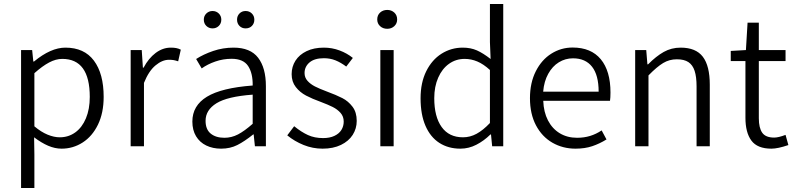

<svg xmlns="http://www.w3.org/2000/svg" viewBox="-20 -735 3995 965"><path d="M152.8 210H85.9V-483.4H141.6L147.5 -425.8H150.9Q235.4 -495.6 308.6 -495.6Q403.3 -495.6 452.1 -430.2Q501 -364.7 501 -248Q501 -167.5 472.4 -108.6Q443.8 -49.8 395.5 -18.8Q347.2 12.2 289.6 12.2Q256.3 12.2 222.2 -2.4Q188 -17.1 151.4 -44.9L152.8 41.5ZM431.2 -248Q431.2 -439 293 -439Q260.7 -439 227.1 -421.1Q193.4 -403.3 152.8 -367.2V-100.1Q187 -71.3 219.5 -58.1Q252 -44.9 280.3 -44.9Q324.2 -44.9 358.4 -69.6Q392.6 -94.2 411.9 -140.4Q431.2 -186.5 431.2 -248Z M692.4 -483.4 698.2 -395H701.7Q726.6 -441.9 762.2 -468.8Q797.9 -495.6 838.4 -495.6Q854 -495.6 865.7 -493.4Q877.4 -491.2 888.7 -485.4L875.5 -426.8Q862.3 -431.2 852.8 -432.9Q843.3 -434.6 829.6 -434.6Q795.4 -434.6 761.5 -406.2Q727.5 -377.9 703.6 -318.4V0H636.7V-483.4Z M1144 -439.5Q1101.6 -439.5 1062.3 -425.8Q1022.9 -412.1 993.7 -391.1L965.8 -438.5Q1002 -461.9 1051.3 -478.8Q1100.6 -495.6 1153.8 -495.6Q1238.3 -495.6 1277.3 -444.8Q1316.4 -394 1316.4 -301.8V0H1261.2L1254.9 -59.6H1252.9Q1209 -24.4 1172.9 -6.1Q1136.7 12.2 1091.3 12.2Q1049.3 12.2 1016.6 -3.7Q983.9 -19.5 965.3 -50.3Q946.8 -81.1 946.8 -124Q946.8 -204.1 1020 -248.8Q1093.3 -293.5 1250 -305.2Q1251 -366.7 1227.1 -403.1Q1203.1 -439.5 1144 -439.5ZM1250 -112.8V-259.3Q1123 -250 1068.1 -216.1Q1013.2 -182.1 1013.2 -127.9Q1013.2 -84.5 1039.1 -63.5Q1064.9 -42.5 1107.9 -42.5Q1143.6 -42.5 1176 -59.3Q1208.5 -76.2 1250 -112.8ZM1048.3 -679.7Q1066.9 -679.7 1079.6 -667.2Q1092.3 -654.8 1092.3 -636.2Q1092.3 -617.2 1079.6 -604.7Q1066.9 -592.3 1048.3 -592.3Q1029.8 -592.3 1017.1 -604.7Q1004.4 -617.2 1004.4 -636.2Q1004.4 -654.8 1017.1 -667.2Q1029.8 -679.7 1048.3 -679.7ZM1214.4 -679.7Q1233.4 -679.7 1245.8 -667.2Q1258.3 -654.8 1258.3 -636.2Q1258.3 -617.2 1246.1 -604.7Q1233.9 -592.3 1214.4 -592.3Q1195.8 -592.3 1183.6 -604.7Q1171.4 -617.2 1171.4 -636.2Q1171.4 -654.8 1183.6 -667.2Q1195.8 -679.7 1214.4 -679.7Z M1604 -41Q1637.2 -41 1660.6 -52Q1684.1 -63 1695.8 -81.8Q1707.5 -100.6 1707.5 -124Q1707.5 -149.4 1691.7 -167.5Q1675.8 -185.5 1652.3 -197.3Q1628.9 -209 1593.8 -222.2Q1549.3 -238.3 1518.3 -254.6Q1487.3 -271 1466.6 -297.6Q1445.8 -324.2 1445.8 -362.3Q1445.8 -399.9 1465.1 -430.2Q1484.4 -460.4 1521 -478Q1557.6 -495.6 1607.9 -495.6Q1648.9 -495.6 1686.8 -481.4Q1724.6 -467.3 1753.4 -443.8L1720.2 -400.4Q1692.9 -420.9 1666.3 -431.6Q1639.6 -442.4 1607.9 -442.4Q1560.5 -442.4 1535.6 -421.1Q1510.7 -399.9 1510.7 -367.7Q1510.7 -345.2 1525.6 -328.6Q1540.5 -312 1563 -300.5Q1585.4 -289.1 1620.6 -275.9Q1670.9 -257.3 1700.7 -241.9Q1730.5 -226.6 1751.7 -198.7Q1772.9 -170.9 1772.9 -127.4Q1772.9 -88.9 1752.7 -57.1Q1732.4 -25.4 1693.6 -6.6Q1654.8 12.2 1601.1 12.2Q1551.8 12.2 1505.9 -6.3Q1460 -24.9 1423.8 -54.7L1458.5 -100.6Q1494.6 -71.3 1527.8 -56.2Q1561 -41 1604 -41Z M1926.3 -685.1Q1947.3 -685.1 1961.7 -671.9Q1976.1 -658.7 1976.1 -637.2Q1976.1 -616.7 1961.7 -603.5Q1947.3 -590.3 1926.3 -590.3Q1904.8 -590.3 1890.4 -603.5Q1876 -616.7 1876 -637.2Q1876 -658.7 1890.4 -671.9Q1904.8 -685.1 1926.3 -685.1ZM1958.5 -483.4V0H1891.6V-483.4Z M2445.8 -438.5 2442.4 -523.4V-714.8H2509.3V0H2453.6L2447.8 -59.1H2444.8Q2412.6 -27.3 2374.3 -7.6Q2335.9 12.2 2293.9 12.2Q2233.4 12.2 2188.2 -16.8Q2143.1 -45.9 2118.4 -102.8Q2093.8 -159.7 2093.8 -241.2Q2093.8 -319.3 2122.3 -377Q2150.9 -434.6 2199.2 -465.1Q2247.6 -495.6 2305.7 -495.6Q2345.7 -495.6 2377 -481.7Q2408.2 -467.8 2445.8 -438.5ZM2442.4 -116.7V-383.3Q2409.7 -413.1 2378.9 -426Q2348.1 -439 2315.4 -439Q2271.5 -439 2236.8 -414.3Q2202.1 -389.6 2182.4 -344.7Q2162.6 -299.8 2162.6 -241.7Q2162.6 -148.4 2199.7 -96.7Q2236.8 -44.9 2307.1 -44.9Q2342.8 -44.9 2375.5 -62.7Q2408.2 -80.6 2442.4 -116.7Z M3048.3 -270Q3048.3 -243.7 3045.9 -228.5H2710.4Q2712.4 -171.9 2734.1 -129.9Q2755.9 -87.9 2793.5 -65.2Q2831.1 -42.5 2880.4 -42.5Q2915.5 -42.5 2945.8 -51.8Q2976.1 -61 3003.9 -79.6L3028.3 -34.2Q2993.7 -12.7 2956.5 -0.2Q2919.4 12.2 2872.6 12.2Q2808.6 12.2 2756.3 -17.8Q2704.1 -47.9 2673.8 -105.2Q2643.6 -162.6 2643.6 -241.2Q2643.6 -318.8 2672.9 -376.7Q2702.1 -434.6 2751 -465.3Q2799.8 -496.1 2857.9 -496.1Q2950.7 -496.1 2999.5 -437.3Q3048.3 -378.4 3048.3 -270ZM2859.9 -441.9Q2821.3 -441.9 2788.8 -421.9Q2756.3 -401.9 2735.4 -364Q2714.4 -326.2 2710 -274.4H2988.8Q2988.8 -357.4 2955.6 -399.7Q2922.4 -441.9 2859.9 -441.9Z M3228 -483.4 3233.9 -411.6H3237.3Q3277.3 -452.1 3315.9 -473.9Q3354.5 -495.6 3400.9 -495.6Q3477.5 -495.6 3512.5 -449.7Q3547.4 -403.8 3547.4 -309.6V0H3481V-300.3Q3481 -349.1 3471.2 -378.9Q3461.4 -408.7 3439.9 -422.9Q3418.5 -437 3381.8 -437Q3344.2 -437 3313 -418.2Q3281.7 -399.4 3239.3 -356V0H3172.4V-483.4Z M3652.8 -428.2V-479L3729 -483.4L3737.3 -621.1H3793.9V-483.4H3928.2V-428.2H3793.9V-140.6Q3793.9 -92.3 3811 -67.9Q3828.1 -43.5 3871.1 -43.5Q3892.6 -43.5 3928.2 -57.1L3942.4 -5.9Q3889.2 12.2 3857.4 12.2Q3786.6 12.2 3756.6 -28.3Q3726.6 -68.8 3726.6 -143.1V-428.2Z"/></svg>

Font: Varta
Style: Light
Weight: 300
Designer: Joana Correia, Viktoriya Grabowska, Eben Sorkin
Foundry: Sorkin Type
Version: Version 1.002; ttfautohint (v1.3) -l 8 -r 24 -G 200 -x 12 -H